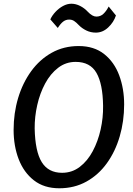

<svg xmlns="http://www.w3.org/2000/svg" viewBox="-20 -1002 714 1030"><path d="M298 8Q216.5 8 162 -34.5Q107.5 -77 80.2 -148Q53 -219 53 -305Q53 -395 77.2 -476Q101.5 -557 147.2 -620Q193 -683 257.5 -719Q322 -755 402 -755Q484.5 -755 538.8 -712Q593 -669 619.5 -597.8Q646 -526.5 646 -442Q646 -351.5 622.2 -270.2Q598.5 -189 553.2 -126.2Q508 -63.5 443.5 -27.8Q379 8 298 8ZM313 -75Q366.5 -75 408 -106.8Q449.5 -138.5 477.5 -191Q505.5 -243.5 519.8 -307Q534 -370.5 533 -434Q531.5 -552 497.5 -611Q463.5 -670 386 -670Q333 -670 291.8 -638.2Q250.5 -606.5 222.2 -554Q194 -501.5 179.8 -438.5Q165.5 -375.5 166 -313Q168.5 -189.5 204 -132.2Q239.5 -75 313 -75ZM494 -827Q466.5 -827 443 -838.5Q419.5 -850 403 -867Q389 -882 377.5 -889.5Q366 -897 351 -897Q333 -897 319 -886.2Q305 -875.5 290 -852L250 -898Q259.5 -919 277.5 -938.2Q295.5 -957.5 318 -969.8Q340.5 -982 363 -982Q386.5 -982 409.8 -970.2Q433 -958.5 451 -939Q475.5 -913 497 -913Q519 -913 534.8 -927.8Q550.5 -942.5 563 -967L602 -919Q590 -882.5 560.5 -854.8Q531 -827 494 -827Z"/></svg>

Font: Merriweather Sans Italic
Style: Regular
Weight: 400
Italic angle: -7.5°
Designer: Eben Sorkin
Foundry: Eben Sorkin
Version: Version 1.008; ttfautohint (v1.7.19-72a1) -l 8 -r 50 -G 200 